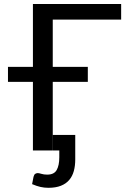

<svg xmlns="http://www.w3.org/2000/svg" viewBox="-20 -736 630 939"><path d="M238.5 -76H348V44Q348 75 341 100.5Q334 126 318.5 144.2Q303 162.5 277.8 172.5Q252.5 182.5 216.5 182.5Q196.5 182.5 177.8 178.2Q159 174 137 164.5L144 128.5Q147 117 153 113.8Q159 110.5 164.5 110.5Q170.5 110.5 182.5 114.2Q194.5 118 211 118Q244.5 118 257.2 95.5Q270 73 270 33V0H238.5ZM238 -640V-409H409.5V-335.5H238V0H141V-335.5H19V-409H141V-716.5H572.5V-640Z"/></svg>

Font: Lato 2
Style: Regular
Weight: 400
Designer: Lukasz Dziedzic with Adam Twardoch and Botio Nikoltchev
Foundry: tyPoland Lukasz Dziedzic
Version: Version 2.015; 2015-08-06; http://www.latofonts.com/